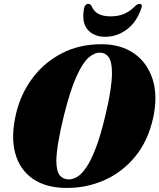

<svg xmlns="http://www.w3.org/2000/svg" viewBox="-20 -936 804 968"><path d="M494.5 -713Q590.5 -712.5 656.8 -666Q723 -619.5 749.5 -536.2Q776 -453 752.5 -343.5Q727 -226 661.5 -146.5Q596 -67 505.2 -27.2Q414.5 12.5 313.5 11.5Q211.5 11 145.2 -34.8Q79 -80.5 56.2 -165.5Q33.5 -250.5 62.5 -369.5Q86.5 -466.5 145.5 -544.5Q204.5 -622.5 293 -668Q381.5 -713.5 494.5 -713ZM326.5 -31.5Q347 -31.5 369.2 -44.5Q391.5 -57.5 415.2 -92.2Q439 -127 463.5 -191Q488 -255 512 -357Q529 -428 536.8 -480Q544.5 -532 544.5 -568Q544.5 -624 528.5 -646.8Q512.5 -669.5 485.5 -670.5Q457.5 -672 427.2 -646Q397 -620 365.8 -551.2Q334.5 -482.5 303 -356.5Q283 -275.5 273.8 -219Q264.5 -162.5 264 -125.5Q264.5 -72 281.2 -52Q298 -32 326.5 -31.5ZM537.5 -853.5Q576.5 -853.5 605.8 -866Q635 -878.5 660.5 -904.5Q673 -916.5 682 -916.5Q701.5 -916.5 692 -893Q668 -822.5 618.2 -786.5Q568.5 -750.5 510.5 -750.5Q453 -750.5 422 -786.5Q391 -822.5 403.5 -893Q408 -916.5 426.5 -916.5Q436 -916.5 442 -904.5Q454 -876.5 478.2 -865Q502.5 -853.5 537.5 -853.5Z"/></svg>

Font: Fraunces 72pt Black
Style: Italic
Weight: 900
Italic angle: -16°
Version: Version 1.000;[b76b70a41]